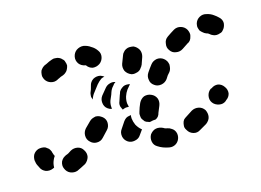

<svg xmlns="http://www.w3.org/2000/svg" viewBox="-80 -381 677 498"><g transform="rotate(-15 258.0 -132.5)"><path d="M350 3Q351 -2 350 -7Q349 -12 346 -16Q343 -20 339 -22Q335 -25 330 -26Q323 -27 319 -30Q315 -32 310 -33Q305 -34 300 -33Q295 -32 291 -29Q287 -26 284 -22Q279 -13 281 -3Q283 7 292 12Q304 20 321 23Q331 25 340 19Q348 13 350 3ZM106 -27Q101 -36 91 -38Q81 -40 72 -35Q64 -29 57 -27Q53 -25 49 -22Q45 -18 43 -14Q41 -9 41 -4Q41 1 43 5Q47 15 56 19Q66 23 75 20Q86 15 99 8Q107 2 110 -8Q112 -18 106 -27ZM440 -27Q441 -32 440 -37Q439 -42 437 -46Q431 -55 421 -57Q411 -59 402 -54Q393 -48 385 -43Q380 -40 377 -37Q374 -33 373 -28Q372 -23 372 -18Q373 -13 376 -9Q381 0 391 3Q401 6 410 0Q419 -5 429 -11Q433 -14 436 -18Q439 -22 440 -27ZM-18 -14Q-18 -15 -19 -16Q-19 -17 -20 -18Q-20 -19 -21 -20Q-23 -24 -24 -28Q-24 -31 -25 -33Q-26 -42 -22 -50Q-17 -58 -8 -61Q-4 -62 1 -62Q6 -62 11 -60Q15 -57 19 -54Q22 -50 24 -45Q24 -45 24 -44Q26 -38 27 -35Q28 -34 28 -34Q28 -33 28 -32Q25 -28 23 -23Q19 -14 19 -4Q19 -4 19 -4Q18 -3 17 -3Q16 -2 15 -2Q6 2 -4 -1Q-14 -5 -18 -14ZM263 -42Q264 -41 265 -41Q260 -34 255 -27Q250 -19 239 -17Q229 -15 221 -20Q212 -26 210 -36Q208 -47 214 -55Q220 -64 226 -73Q229 -77 233 -80Q238 -83 243 -83Q244 -84 244 -84Q245 -84 246 -84Q246 -80 246 -75Q247 -66 251 -57Q256 -48 263 -42ZM175 -97Q171 -100 167 -102Q162 -104 157 -104Q152 -103 147 -101Q143 -99 140 -96Q132 -88 125 -81Q118 -73 118 -63Q118 -52 126 -45Q133 -38 143 -38Q154 -38 161 -46Q168 -53 176 -62Q183 -69 183 -80Q183 -90 175 -97ZM501 -91Q495 -100 485 -102Q475 -103 467 -97L464 -96Q456 -90 454 -80Q452 -69 458 -61Q464 -53 475 -51Q485 -49 493 -55L495 -57Q504 -63 506 -73Q507 -83 501 -91ZM271 -67Q269 -71 269 -76Q268 -81 270 -86Q273 -97 278 -108Q283 -118 292 -122Q302 -125 311 -121Q321 -117 325 -107Q328 -98 324 -88Q320 -79 317 -71Q316 -66 313 -62Q310 -58 305 -56Q300 -56 295 -55Q293 -54 290 -54Q289 -54 288 -54Q287 -54 286 -55Q281 -56 277 -59Q274 -63 271 -67ZM229 -105Q228 -106 228 -107Q225 -112 225 -117Q225 -122 227 -126L232 -141L234 -146Q235 -151 239 -155Q242 -158 247 -161Q251 -163 256 -163Q261 -163 265 -162Q260 -156 255 -150Q250 -143 247 -134Q244 -124 245 -115Q246 -110 247 -106Q243 -106 239 -106Q234 -105 230 -103Q229 -104 229 -105ZM230 -177Q222 -180 214 -177Q207 -175 202 -169L188 -152Q182 -144 183 -134Q184 -123 192 -117Q195 -115 197 -114Q200 -113 203 -112Q203 -114 203 -116Q202 -125 205 -134L211 -148L213 -154Q216 -163 222 -169Q225 -174 230 -177ZM325 -144Q333 -138 344 -140Q354 -142 360 -150Q365 -159 372 -166Q375 -170 376 -175Q377 -180 377 -185Q376 -190 374 -194Q371 -199 367 -202Q359 -208 349 -207Q338 -205 332 -197Q325 -188 319 -179Q313 -170 315 -160Q316 -150 325 -144ZM177 -200Q186 -205 196 -203Q198 -202 201 -201Q203 -200 206 -198Q201 -197 197 -195Q190 -190 184 -183L171 -166Q165 -159 162 -150Q162 -149 162 -148Q160 -152 159 -156Q159 -161 160 -166Q164 -175 166 -184Q168 -194 177 -200ZM259 -218 267 -239Q268 -243 272 -247Q275 -251 280 -253Q284 -255 289 -255Q294 -255 299 -254Q308 -250 313 -241Q317 -232 314 -222L307 -202Q306 -201 306 -201Q306 -200 306 -200Q303 -196 300 -192Q295 -187 288 -186Q281 -184 275 -186Q265 -190 260 -199Q256 -209 259 -218ZM386 -221Q392 -212 402 -211Q412 -209 421 -215Q429 -220 436 -225Q441 -227 444 -231Q447 -235 448 -240Q450 -245 449 -250Q448 -255 446 -259Q441 -268 431 -271Q421 -274 412 -269Q402 -263 392 -256Q383 -250 382 -239Q380 -229 386 -221ZM111 -234Q115 -237 117 -242Q119 -246 120 -251Q120 -256 118 -261Q117 -266 113 -269Q110 -273 105 -275Q101 -277 96 -277Q91 -278 86 -276Q77 -273 70 -269Q65 -267 63 -266Q58 -263 55 -259Q52 -256 51 -251Q50 -246 50 -241Q51 -236 53 -232Q58 -223 68 -220Q78 -217 87 -222Q88 -223 91 -224Q96 -227 103 -229Q108 -231 111 -234ZM485 -284Q476 -279 473 -269Q472 -264 472 -260Q473 -255 475 -250Q478 -246 482 -243Q485 -240 490 -238Q495 -237 498 -234Q501 -231 506 -229Q510 -227 515 -227Q520 -227 525 -229Q530 -230 533 -234Q540 -241 541 -252Q541 -262 533 -269Q528 -274 522 -278Q514 -284 504 -286Q494 -289 485 -284ZM183 -228Q193 -227 202 -233Q210 -239 212 -249Q214 -259 208 -267Q202 -276 193 -281Q185 -287 174 -289Q164 -290 155 -284Q147 -278 145 -268Q143 -258 149 -249Q155 -241 166 -239Q166 -239 167 -239Q167 -239 167 -239Q173 -230 183 -228Z"/></g></svg>

Font: FRB American Cursive Guidelines Dashed Black
Style: Bold Italic
Weight: 900
Italic angle: -25°
Version: Version 2.0;Modular Font Editor K font №1